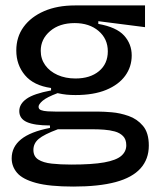

<svg xmlns="http://www.w3.org/2000/svg" viewBox="-20 -536 585 707"><path d="M250 151Q162 151 112.5 137.5Q63 124 43 100.5Q23 77 23 47Q23 5 57.5 -23Q92 -51 164 -65V-74Q107 -74 79 -86.5Q51 -99 51 -127Q51 -153 77.5 -172Q104 -191 168 -203V-212Q104 -221 72 -259Q40 -297 40 -350Q40 -400 67 -437Q94 -474 142.5 -495Q191 -516 256 -516H514V-436L342 -458V-448Q409 -436 437 -405Q465 -374 465 -332Q465 -290 441 -257Q417 -224 371 -205Q325 -186 258 -186Q240 -186 225 -187.5Q210 -189 192 -193Q152 -178 137 -165Q122 -152 122 -143Q122 -134 131 -130.5Q140 -127 155.5 -126Q171 -125 189 -125H345Q362 -125 392 -122.5Q422 -120 453.5 -109Q485 -98 506.5 -72.5Q528 -47 528 0Q528 50 497.5 84Q467 118 405.5 134.5Q344 151 250 151ZM242 70Q320 70 364 62Q408 54 426.5 38Q445 22 445 -1Q445 -23 433 -35Q421 -47 402.5 -52Q384 -57 363 -58.5Q342 -60 322 -60H193Q142 -41 122.5 -24.5Q103 -8 103 16Q103 40 121 51.5Q139 63 170.5 66.5Q202 70 242 70ZM258 -247Q312 -247 344.5 -274Q377 -301 377 -347Q377 -393 343 -422Q309 -451 255 -451Q199 -451 164.5 -421.5Q130 -392 130 -349Q130 -319 146.5 -296Q163 -273 192 -260Q221 -247 258 -247Z"/></svg>

Font: Bricolage Grotesque 96pt
Style: Regular
Weight: 400
Version: Version 1.001;gftools[0.9.33.dev8+g029e19f]